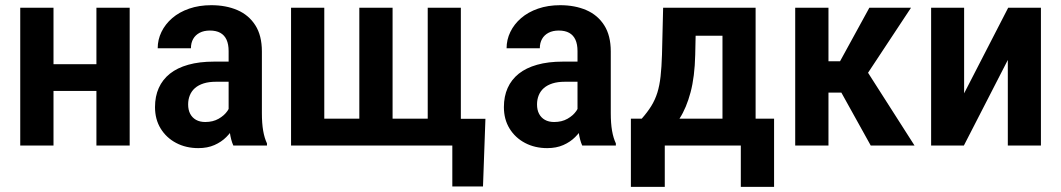

<svg xmlns="http://www.w3.org/2000/svg" viewBox="-20 -558 4067 736"><path d="M388.2 -312V-209.5H145.5V-312ZM185.1 -528.3V0H57.6V-528.3ZM477.1 -528.3V0H349.6V-528.3Z M856.4 -113.3V-362.3Q856.4 -388.2 848.4 -405.8Q840.3 -423.3 824.5 -432.1Q808.6 -440.9 784.7 -440.9Q761.7 -440.9 745.4 -432.4Q729 -423.8 720.5 -408.7Q711.9 -393.6 711.9 -373H584.5Q584.5 -405.8 598.9 -435.5Q613.3 -465.3 640.1 -488.5Q667 -511.7 705.1 -524.9Q743.2 -538.1 790 -538.1Q846.2 -538.1 889.9 -519.3Q933.6 -500.5 958.7 -461.2Q983.9 -421.9 983.9 -360.8V-125Q983.9 -85 988.8 -56.9Q993.7 -28.8 1003.4 -8.3V0H874.5Q865.2 -20.5 860.8 -51.5Q856.4 -82.5 856.4 -113.3ZM873 -321.8 874 -244.6H807.1Q780.8 -244.6 760.7 -238.3Q740.7 -231.9 727.5 -220.5Q714.4 -209 707.8 -192.9Q701.2 -176.8 701.2 -157.7Q701.2 -136.7 709 -121.8Q716.8 -106.9 731.4 -98.6Q746.1 -90.3 766.6 -90.3Q796.4 -90.3 818.1 -102.8Q839.8 -115.2 851.8 -132.6Q863.8 -149.9 862.8 -165.5L895.5 -112.3Q890.1 -93.3 878.2 -72.3Q866.2 -51.3 847.4 -32.5Q828.6 -13.7 802 -2Q775.4 9.8 740.2 9.8Q692.9 9.8 655.3 -10Q617.7 -29.8 595.9 -65.2Q574.2 -100.6 574.2 -147.5Q574.2 -188.5 588.6 -220.7Q603 -252.9 631.1 -275.4Q659.2 -297.9 701.7 -309.8Q744.1 -321.8 800.3 -321.8Z M1840.8 -102.5 1831.5 156.7H1713.9V0H1657.2V-102.5ZM1095.7 -528.3H1223.1V-103H1357.4V-528.3H1484.9V-103H1619.6V-528.3H1746.6V0H1095.7Z M2193.8 -113.3V-362.3Q2193.8 -388.2 2185.8 -405.8Q2177.7 -423.3 2161.9 -432.1Q2146 -440.9 2122.1 -440.9Q2099.1 -440.9 2082.8 -432.4Q2066.4 -423.8 2057.9 -408.7Q2049.3 -393.6 2049.3 -373H1921.9Q1921.9 -405.8 1936.3 -435.5Q1950.7 -465.3 1977.5 -488.5Q2004.4 -511.7 2042.5 -524.9Q2080.6 -538.1 2127.4 -538.1Q2183.6 -538.1 2227.3 -519.3Q2271 -500.5 2296.1 -461.2Q2321.3 -421.9 2321.3 -360.8V-125Q2321.3 -85 2326.2 -56.9Q2331.1 -28.8 2340.8 -8.3V0H2211.9Q2202.6 -20.5 2198.2 -51.5Q2193.8 -82.5 2193.8 -113.3ZM2210.4 -321.8 2211.4 -244.6H2144.5Q2118.2 -244.6 2098.1 -238.3Q2078.1 -231.9 2064.9 -220.5Q2051.8 -209 2045.2 -192.9Q2038.6 -176.8 2038.6 -157.7Q2038.6 -136.7 2046.4 -121.8Q2054.2 -106.9 2068.8 -98.6Q2083.5 -90.3 2104 -90.3Q2133.8 -90.3 2155.5 -102.8Q2177.2 -115.2 2189.2 -132.6Q2201.2 -149.9 2200.2 -165.5L2232.9 -112.3Q2227.5 -93.3 2215.6 -72.3Q2203.6 -51.3 2184.8 -32.5Q2166 -13.7 2139.4 -2Q2112.8 9.8 2077.6 9.8Q2030.3 9.8 1992.7 -10Q1955.1 -29.8 1933.3 -65.2Q1911.6 -100.6 1911.6 -147.5Q1911.6 -188.5 1926 -220.7Q1940.4 -252.9 1968.5 -275.4Q1996.6 -297.9 2039.1 -309.8Q2081.5 -321.8 2137.7 -321.8Z M2522 -528.3H2648.9L2645 -347.7Q2643.1 -264.2 2627.2 -204.3Q2611.3 -144.5 2585.2 -104Q2559.1 -63.5 2525.6 -38.3Q2492.2 -13.2 2455.1 0H2425.8L2425.3 -102.1L2439.9 -103Q2461.9 -127.9 2476.6 -151.6Q2491.2 -175.3 2499.8 -202.6Q2508.3 -230 2512.2 -265.1Q2516.1 -300.3 2517.6 -347.7ZM2555.2 -528.3H2876.5V0H2749.5V-420.9H2555.2ZM2398.4 -103H2947.3V158.2H2819.8V0H2528.3V158.2H2398.4Z M3155.8 -528.3V0H3028.3V-528.3ZM3472.2 -528.3 3257.3 -203.1H3129.9L3113.3 -323.2H3200.2L3312.5 -528.3ZM3317.9 0 3192.4 -226.1 3298.3 -293.5 3485.8 0Z M3675.8 -200.2 3844.7 -528.3H3970.2V0H3843.3V-328.1L3674.8 0H3549.3V-528.3H3675.8Z"/></svg>

Font: Roboto SemiCondensed SemiBold
Style: Regular
Weight: 600
Width: 4
Designer: Christian Robertson
Foundry: Google
Version: Version 3.009; 2024